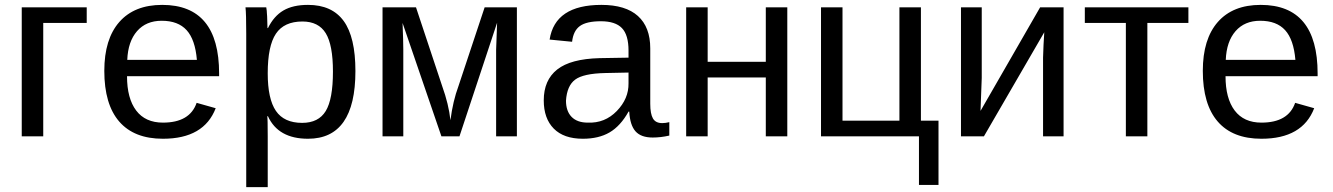

<svg xmlns="http://www.w3.org/2000/svg" viewBox="-20 -558 5458 786"><path d="M69 -528H335V-464H157V0H69Z M877 -246H500Q500 -155 537.5 -105.5Q575 -56 647 -56Q757 -56 785 -137L863 -115Q815 10 647 10Q529 10 468 -60.5Q407 -131 407 -268Q407 -398 468.5 -468Q530 -538 644 -538Q877 -538 877 -257ZM501 -313H786Q779 -396 744 -434.5Q709 -473 642 -473Q578 -473 541 -430.5Q504 -388 501 -313Z M1435 -267Q1435 10 1241 10Q1119 10 1077 -82H1074Q1076 -76 1076 1V208H988V-420Q988 -502 985 -528H1070L1072 -514Q1072 -510 1072.5 -505Q1073 -500 1073.5 -492Q1074 -484 1074 -477Q1075 -461 1075 -443H1077Q1101 -492 1140 -515Q1179 -538 1241 -538Q1339 -538 1387 -472Q1435 -406 1435 -267ZM1343 -265Q1343 -374 1313.5 -422Q1284 -470 1218 -470Q1143 -470 1109.5 -420Q1076 -370 1076 -258Q1076 -153 1109.5 -104Q1143 -55 1217 -55Q1284 -55 1313.5 -103.5Q1343 -152 1343 -265Z M2015 -465 1861 0H1787L1628 -464Q1631 -387 1631 -354V0H1546V-528H1683L1790 -206Q1817 -131 1824 -66Q1834 -144 1857 -206L1964 -528H2096V0H2011V-354L2013 -409Z M2366 10Q2288 10 2247 -31.5Q2206 -73 2206 -147Q2206 -230 2261 -273.5Q2316 -317 2435 -320L2553 -322V-351Q2553 -415 2526 -443Q2499 -471 2440 -471Q2381 -471 2354 -451.5Q2327 -432 2322 -387L2230 -396Q2252 -538 2442 -538Q2541 -538 2591.5 -492.5Q2642 -447 2642 -360V-133Q2642 -92 2653 -73Q2664 -54 2691 -54Q2705 -54 2720 -58V-3Q2685 5 2652 5Q2604 5 2581.5 -20.5Q2559 -46 2556 -101H2553Q2520 -42 2475.5 -16Q2431 10 2366 10ZM2386 -56Q2456 -53 2505 -103.5Q2554 -154 2553 -217V-261L2457 -259Q2368 -257 2334.5 -232Q2301 -207 2297 -146Q2297 -103 2320 -79.5Q2343 -56 2386 -56Z M2789 -528H2877V-305H3115V-528H3203V0H3115V-241H2877V0H2789Z M3341 -528H3429V-64H3662V-528H3750V-64H3822V199H3742V0H3341Z M3914 -528H3999V-239L3994 -104L4238 -528H4334V0H4250V-322Q4250 -329 4252 -375L4255 -426L4008 0H3914Z M4421 -464V-528H4845V-464H4677V0H4589V-464Z M5374 -246H4997Q4997 -155 5034.5 -105.5Q5072 -56 5144 -56Q5254 -56 5282 -137L5360 -115Q5312 10 5144 10Q5026 10 4965 -60.5Q4904 -131 4904 -268Q4904 -398 4965.5 -468Q5027 -538 5141 -538Q5374 -538 5374 -257ZM4998 -313H5283Q5276 -396 5241 -434.5Q5206 -473 5139 -473Q5075 -473 5038 -430.5Q5001 -388 4998 -313Z"/></svg>

Font: Libra Sans
Style: Regular
Weight: 400
Foundry: Context Ltd
Version: Version 1.002